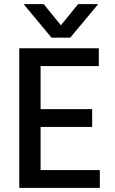

<svg xmlns="http://www.w3.org/2000/svg" viewBox="-20 -907 554 927"><path d="M462 0H73V-674H457V-588H176V-380H425V-294H176V-86H462ZM319 -725H229L94 -887H191L274 -785L357 -887H454Z"/></svg>

Font: Hind Siliguri Medium
Style: Regular
Weight: 500
Designer: Jyotish Sonowal
Foundry: Indian Type Foundry
Version: Version 1.001;PS 1.0;hotconv 1.0.86;makeotf.lib2.5.63406; tt